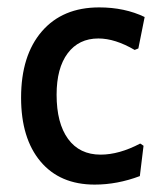

<svg xmlns="http://www.w3.org/2000/svg" viewBox="-20 -490 425 519"><path d="M248 -470Q317 -470 371 -444L354 -359L344 -355Q291 -386 246 -386Q193 -386 163 -346Q133 -306 133 -234Q133 -157 164 -114.5Q195 -72 252 -72Q302 -72 359 -102L368 -96L358 -14Q297 9 236 9Q142 9 89.5 -53.5Q37 -116 37 -226Q37 -340 93 -405Q149 -470 248 -470Z"/></svg>

Font: Alegreya Sans Medium
Style: Regular
Weight: 500
Designer: Juan Pablo del Peral
Foundry: Huerta Tipografica
Version: Version 2.007